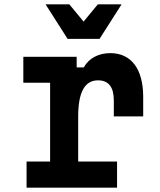

<svg xmlns="http://www.w3.org/2000/svg" viewBox="-20 -869 740 889"><path d="M88 -606V-486H212V-121H103V0H522V-121H342V-329C342 -442 372 -497 434 -497C483 -497 507 -466 507 -403V-330H643V-421C643 -550 587 -623 491 -623C436 -623 391 -599 368 -557H335V-606ZM191 -849 293 -689H441L543 -849H433L367 -769L301 -849Z"/></svg>

Font: Martian Mono Std Md
Style: Regular
Weight: 500
Monospace: yes
Designer: Roman Shamin
Foundry: Evil Martians
Version: Version 1.000